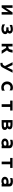

<svg xmlns="http://www.w3.org/2000/svg" viewBox="4652 -5229 696 10040"><g transform="rotate(90 5000.0 -209.0)"><path d="M610 53H743V-518H627L434 -225C419 -202 399 -178 385 -147L390 -253V-518H257V53H374L575 -243C583 -255 602 -288 615 -315L610 -219Z M1256 -128V13C1332 49 1412 67 1487 67C1645 67 1765 -16 1765 -133C1765 -189 1735 -242 1678 -265C1715 -287 1736 -328 1736 -372C1736 -446 1675 -535 1504 -535C1444 -535 1368 -525 1283 -498V-365C1375 -409 1452 -423 1504 -423C1603 -423 1607 -380 1607 -370C1607 -339 1569 -307 1513 -307H1492C1423 -307 1414 -308 1408 -308V-189C1434 -190 1446 -190 1508 -190C1587 -190 1629 -160 1629 -128C1629 -84 1565 -51 1483 -51C1417 -51 1334 -72 1256 -128Z M2481 -184 2624 52H2795L2609 -227C2650 -259 2675 -297 2697 -358C2717 -412 2723 -472 2733 -518H2589C2575 -450 2572 -419 2559 -382C2540 -325 2506 -298 2410 -294V-518H2270V52H2410V-176C2434 -177 2457 -180 2481 -184Z M3266 4V117C3282 118 3297 119 3312 119C3425 119 3476 76 3525 -20C3541 -52 3783 -518 3783 -518H3635L3546 -324C3546 -324 3519 -272 3507 -240C3496 -270 3471 -322 3471 -322L3382 -518H3234L3433 -118C3383 -27 3365 6 3296 6C3287 6 3277 6 3266 4Z M4720 39V-116C4666 -67 4600 -57 4550 -57C4452 -57 4382 -129 4382 -232C4382 -336 4452 -408 4550 -408C4590 -408 4655 -406 4707 -357V-508C4656 -532 4599 -537 4550 -537C4373 -537 4240 -410 4240 -232C4240 -55 4373 72 4550 72C4607 72 4666 65 4720 39Z M5429 52H5571V-393H5760V-518H5240V-393H5429Z M6258 53H6500C6667 53 6776 22 6776 -115C6776 -180 6732 -225 6672 -244C6717 -261 6741 -324 6741 -365C6741 -486 6634 -518 6481 -518H6258ZM6473 -290H6388V-407H6480C6548 -407 6604 -405 6604 -352C6604 -297 6564 -290 6473 -290ZM6483 -58H6388V-179H6488C6583 -179 6638 -176 6638 -124C6638 -71 6607 -58 6483 -58Z M7590 26V53H7729V-360C7729 -490 7601 -537 7467 -537C7406 -537 7343 -527 7292 -511V-389C7344 -406 7403 -417 7454 -417C7531 -417 7591 -394 7591 -338V-301C7563 -308 7529 -311 7497 -311C7357 -311 7225 -248 7225 -114C7225 -3 7324 65 7449 65C7529 65 7572 38 7590 26ZM7591 -177V-92C7555 -65 7520 -47 7457 -47C7387 -47 7357 -80 7357 -119C7357 -158 7375 -197 7493 -197C7524 -197 7561 -193 7591 -177Z M8429 52H8571V-393H8760V-518H8240V-393H8429Z M9590 26V53H9729V-360C9729 -490 9601 -537 9467 -537C9406 -537 9343 -527 9292 -511V-389C9344 -406 9403 -417 9454 -417C9531 -417 9591 -394 9591 -338V-301C9563 -308 9529 -311 9497 -311C9357 -311 9225 -248 9225 -114C9225 -3 9324 65 9449 65C9529 65 9572 38 9590 26ZM9591 -177V-92C9555 -65 9520 -47 9457 -47C9387 -47 9357 -80 9357 -119C9357 -158 9375 -197 9493 -197C9524 -197 9561 -193 9591 -177Z"/></g></svg>

Font: LINE Seed JP_OTF Bold
Style: Regular
Weight: 700
Designer: LINE & Fontrix & Fontworks
Version: Version 1.009